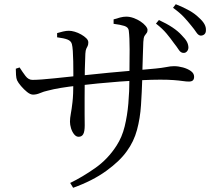

<svg xmlns="http://www.w3.org/2000/svg" viewBox="-20 -838 1040 911"><path d="M849 -587Q837 -588 828 -602Q819 -616 804 -635Q790 -655 770.5 -678.5Q751 -702 720 -726L734 -743Q771 -726 798 -708Q825 -690 842 -671Q860 -653 867 -639.5Q874 -626 874 -611Q873 -600 866 -593Q859 -586 849 -587ZM313 30Q371 2 431.5 -40.5Q492 -83 533 -147Q559 -187 571.5 -238Q584 -289 589 -347Q594 -405 594 -465Q595 -548 595 -604Q595 -660 591 -693Q589 -709 570 -715Q551 -721 519 -725V-746Q535 -751 550 -755Q565 -759 579 -759Q596 -759 614 -752.5Q632 -746 647 -736Q662 -726 671 -715Q680 -704 680 -696Q680 -686 675.5 -681Q671 -676 666 -668Q661 -660 660 -639Q659 -614 658 -581Q657 -548 656 -517Q655 -486 655 -464Q653 -401 649 -339Q645 -277 630 -221.5Q615 -166 582 -121Q549 -74 484 -27Q419 20 327 53ZM353 -189Q341 -189 331.5 -201Q322 -213 317 -229.5Q312 -246 312 -260Q312 -278 316 -298.5Q320 -319 324 -354Q328 -389 328 -450Q328 -468 328 -493.5Q328 -519 327.5 -546.5Q327 -574 325.5 -596Q324 -618 321 -629Q317 -644 300 -650.5Q283 -657 251 -661V-681Q264 -685 279 -688.5Q294 -692 307 -692Q319 -692 334.5 -687.5Q350 -683 365 -674.5Q380 -666 389.5 -656.5Q399 -647 399 -637Q399 -626 396 -620Q393 -614 389.5 -607Q386 -600 385 -583Q385 -573 384 -553.5Q383 -534 382.5 -509Q382 -484 382 -458Q382 -414 381.5 -371Q381 -328 381.5 -294Q382 -260 382 -244Q382 -214 375 -201.5Q368 -189 353 -189ZM137 -389Q124 -389 108.5 -401.5Q93 -414 79.5 -430Q66 -446 61 -457Q57 -466 56 -482.5Q55 -499 55 -512L73 -518Q87 -496 101 -477.5Q115 -459 134 -459Q150 -459 178.5 -461Q207 -463 239 -466.5Q271 -470 301 -473Q331 -476 350 -478Q381 -481 419 -485Q457 -489 497.5 -493Q538 -497 576 -500Q614 -503 644 -506Q692 -510 720.5 -513Q749 -516 764.5 -519Q780 -522 788.5 -523Q797 -524 806 -524Q826 -524 848 -518Q870 -512 885.5 -501Q901 -490 901 -474Q901 -462 895 -456.5Q889 -451 876 -451Q864 -451 847 -453.5Q830 -456 804 -458Q778 -460 740 -460Q701 -460 651.5 -457.5Q602 -455 548.5 -451Q495 -447 444.5 -442Q394 -437 352 -432Q305 -427 269 -421Q233 -415 207 -408Q188 -404 170.5 -396.5Q153 -389 137 -389ZM932 -669Q921 -670 911.5 -684.5Q902 -699 887 -717Q871 -737 852.5 -757Q834 -777 801 -801L814 -818Q852 -803 879 -787.5Q906 -772 924 -754Q942 -738 950 -723.5Q958 -709 957 -694Q957 -682 950 -675.5Q943 -669 932 -669Z"/></svg>

Font: Noto Serif JP
Style: Regular
Weight: 400
Designer: Ryoko NISHIZUKA  (kana & ideographs); Frank Grießhammer (Latin, Greek & Cyrillic); Wenlong ZHANG  (bopomofo); Sandoll Co
Foundry: Adobe
Version: Version 2.003-H1;hotconv 1.1.1;makeotfexe 2.6.0